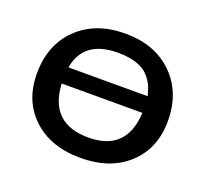

<svg xmlns="http://www.w3.org/2000/svg" viewBox="-91 -589 757 704"><g transform="rotate(20 287.5 -237.5)"><path d="M30.8 -231.9Q30.8 -343.8 100.8 -411.9Q170.9 -480 287.1 -480Q402.3 -480 472.2 -411.4Q542 -342.8 542 -231.9Q542 -125 472.4 -60.1Q402.8 4.9 286.1 4.9Q169.9 4.9 100.3 -60.1Q30.8 -125 30.8 -231.9ZM128.9 -228Q136.7 -75.2 288.1 -75.2Q436 -75.2 443.8 -228ZM131.8 -292H440.9Q436 -314 428.5 -330.6Q420.9 -347.2 405 -365.5Q389.2 -383.8 358.6 -394.3Q328.1 -404.8 285.2 -404.8Q151.9 -404.8 131.8 -292Z"/></g></svg>

Font: CMU Concrete
Style: Bold
Weight: 700
Version: Version 0.7.0